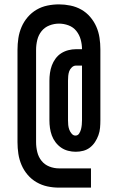

<svg xmlns="http://www.w3.org/2000/svg" viewBox="-20 -779 540 878"><path d="M250 79Q223 79 197 73.5Q171 68 147.5 54.5Q124 41 106.5 20.5Q89 0 78.5 -24.5Q68 -49 64 -75.5Q60 -102 60 -129V-551Q60 -578 64 -604.5Q68 -631 78.5 -655.5Q89 -680 106.5 -700.5Q124 -721 147 -734.5Q170 -748 196.5 -753.5Q223 -759 250 -759Q276 -759 302.5 -753.5Q329 -748 352 -735Q375 -722 392.5 -701.5Q410 -681 420.5 -657Q431 -633 435 -606.5Q439 -580 439 -554V-229Q439 -212 437.5 -194.5Q436 -177 430 -160.5Q424 -144 414.5 -129.5Q405 -115 391.5 -104.5Q378 -94 361 -89.5Q344 -85 326 -85Q309 -85 291.5 -89.5Q274 -94 259.5 -104Q245 -114 234 -128.5Q223 -143 217 -159.5Q211 -176 208.5 -193.5Q206 -211 206 -229V-410Q206 -428 208.5 -445.5Q211 -463 217 -479.5Q223 -496 234 -511Q245 -526 260 -535.5Q275 -545 292.5 -549.5Q310 -554 327 -554H355Q355 -576 349 -598Q343 -620 329 -637.5Q315 -655 293.5 -663Q272 -671 250 -671Q227 -671 205.5 -662.5Q184 -654 170 -636.5Q156 -619 150.5 -596.5Q145 -574 145 -551V-129Q145 -106 150.5 -83.5Q156 -61 170 -43.5Q184 -26 205.5 -17.5Q227 -9 250 -9H396V79ZM325 -159Q336 -159 342 -168.5Q348 -178 350.5 -188Q353 -198 354 -208.5Q355 -219 355 -229V-479H327Q317 -479 308.5 -471Q300 -463 296.5 -453Q293 -443 292 -432Q291 -421 291 -410V-229Q291 -218 292 -207.5Q293 -197 296.5 -187Q300 -177 307.5 -168Q315 -159 325 -159Z"/></svg>

Font: Zed Sans Semibold
Style: Regular
Weight: 600
Designer: Belleve Invis
Foundry: Belleve Invis
Version: Version 1.0.0; ttfautohint (v1.8.4)